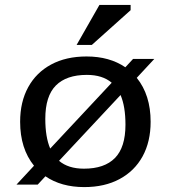

<svg xmlns="http://www.w3.org/2000/svg" viewBox="-20 -752 695 782"><path d="M47 0 118.5 -77Q62 -147 62 -256Q62 -337 94.8 -396.8Q127.5 -456.5 188.2 -489.2Q249 -522 332.5 -522Q426 -522 490.5 -478L522 -512H608.5L537 -435Q593.5 -365 593.5 -256Q593.5 -175 560.8 -115.2Q528 -55.5 467.2 -22.8Q406.5 10 323 10Q229.5 10 165 -34L133.5 0ZM164.5 -268Q164.5 -193.5 184.5 -147L435 -415Q397.5 -447 333.5 -447Q250.5 -447 207.5 -403.8Q164.5 -360.5 164.5 -268ZM322 -65Q405.5 -65 448.2 -108.5Q491 -152 491 -244Q491 -318.5 471 -365L220.5 -97Q258 -65 322 -65ZM292 -569 385 -732H512V-710.5L354 -569Z"/></svg>

Font: Newsreader 6pt
Style: Regular
Weight: 400
Designer: Hugues Gentile
Foundry: Production Type
Version: Version 1.003; ttfautohint (v1.8.3)